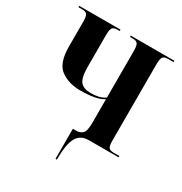

<svg xmlns="http://www.w3.org/2000/svg" viewBox="-208 -866 1164 1229"><g transform="rotate(30 374.0 -252.0)"><path d="M379 210H389Q389 94 416.5 47Q444 0 503 0H724V-10H681Q655 -10 645.5 -22Q636 -34 636 -75V-638Q636 -679 646.5 -691.5Q657 -704 681 -704H724V-714H402V-704H425Q448 -704 458 -691.5Q468 -679 468 -638V-294Q444 -278 418.5 -272.5Q393 -267 360 -267Q310 -267 286.5 -295Q263 -323 263 -407V-638Q263 -679 273 -691.5Q283 -704 308 -704H326V-714H21V-704H52Q74 -704 84 -691.5Q94 -679 94 -637V-457Q94 -332 153 -290Q212 -248 296 -248Q418 -248 468 -282V-107Q468 -45 450 -28.5Q432 -12 403 -12H379Z"/></g></svg>

Font: Noto Serif Display SemiCondensed Extra
Style: Regular
Weight: 800
Width: 4
Designer: Monotype Design Team
Foundry: Monotype Imaging Inc.
Version: Version 1.900